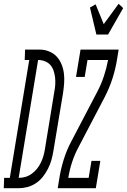

<svg xmlns="http://www.w3.org/2000/svg" viewBox="-81 -998 673 1018"><path d="M-61 0 -59 -55H-29L74 -680H50L52 -735H130Q156 -735 180 -725Q204 -715 220 -697.5Q236 -680 245.5 -656.5Q255 -633 258 -607.5Q261 -582 259 -555.5Q257 -529 253 -503L202 -197Q198 -173 191.5 -149.5Q185 -126 173.5 -103.5Q162 -81 146.5 -61Q131 -41 109 -26.5Q87 -12 63.5 -6Q40 0 16 0ZM18 -55Q36 -55 53.5 -60Q71 -65 87 -76.5Q103 -88 115 -103Q127 -118 135.5 -135.5Q144 -153 149 -170.5Q154 -188 157 -206L207 -512Q211 -531 212 -550Q213 -569 211 -587.5Q209 -606 203 -623.5Q197 -641 186 -653.5Q175 -666 157.5 -673Q140 -680 121 -680ZM430 -815 396 -958 426 -975 469 -870 548 -978 572 -955 492 -815ZM225 0 233 -49Q241 -101 257 -152.5Q273 -204 299 -252L435 -512Q456 -552 470 -594.5Q484 -637 492 -680H383L368 -590H322L346 -735H548L540 -686Q532 -634 515.5 -582.5Q499 -531 474 -483L338 -223Q316 -183 302 -140.5Q288 -98 281 -55H389L404 -145H451L427 0Z"/></svg>

Font: Iosevka Curly Slab Light
Style: Italic
Weight: 300
Italic angle: -9°
Monospace: yes
Designer: Belleve Invis
Foundry: Belleve Invis
Version: Version 22.1.2; ttfautohint (v1.8.4)